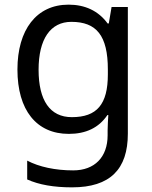

<svg xmlns="http://www.w3.org/2000/svg" viewBox="-20 -566 655 826"><path d="M275 -546C137 -546 55 -438 55 -267C55 -92 137 10 276 10C349 10 405 -16 442 -71H446C445 -59 443 -21 443 -5V16C443 110 387 167 295 167C218 167 148 152 97 125V206C148 229 212 240 290 240C454 240 530 162 530 9V-536H460L448 -465H443C403 -520 345 -546 275 -546ZM287 -472C395 -472 444 -413 444 -267V-246C444 -117 397 -62 289 -62C195 -62 146 -134 146 -266C146 -398 197 -472 287 -472Z"/></svg>

Font: Noto Sans Cuneiform
Style: Regular
Weight: 400
Designer: Monotype Design Team
Foundry: Monotype Imaging Inc.
Version: Version 2.001